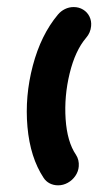

<svg xmlns="http://www.w3.org/2000/svg" viewBox="-20 -539 285 558"><path d="M208.9 -55.6Q207.8 -40.7 199.1 -28Q190.4 -15.2 177 -7.8Q163.7 -0.4 148.9 -0.4Q135.6 -0.4 124.4 -6.1Q113.3 -11.9 106.7 -22.2Q67.8 -81.1 59.8 -170.2Q51.9 -259.3 75.4 -348.3Q98.9 -437.4 148.1 -496.3Q156.7 -506.7 168.7 -512.6Q180.7 -518.5 194.1 -518.5Q209.3 -518.5 221.5 -511.1Q233.7 -503.7 240 -490.9Q246.3 -478.1 244.8 -463Q243 -443.7 230.4 -429.3Q198.5 -391.9 182.4 -325.6Q166.3 -259.3 170.7 -193Q175.2 -126.7 200.7 -89.3Q210.4 -74.4 208.9 -55.6Z"/></svg>

Font: 26F Galaxy Sans Oblique
Style: Regular
Weight: 400
Italic angle: -5°
Designer: C₂₉H₂₅N₃O₅
Version: Version 1.200;FEAKit 1.0